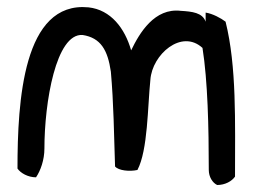

<svg xmlns="http://www.w3.org/2000/svg" viewBox="-20 -497 726 549"><path d="M652 8C643 21 624 32 601 32C588 26 577 9 577 -11C577 -132 574 -266 559 -360C499 -415 415 -341 410 -269C402 -192 403 -68 373 -11C351 -6 319 -9 309 -21C306 -111 305 -202 297 -292C288 -354 268 -389 216 -397C140 -402 107 -204 107 -72C107 -40 96 -9 83 10C60 10 39 -2 30 -15C30 -208 46 -494 233 -476C297 -469 337 -416 355 -353C379 -403 422 -475 497 -466C529 -464 559 -461 568 -435V-461C588 -458 612 -445 625 -435C657 -307 652 -148 652 8Z"/></svg>

Font: Snowfall
Style: Rev
Weight: 400
Designer: Jasper
Foundry: Cannot Into Space Fonts
Version: Version 0.9